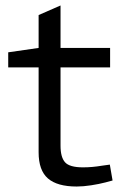

<svg xmlns="http://www.w3.org/2000/svg" viewBox="-20 -674 459 701"><path d="M260 7Q189 7 155 -22.5Q121 -52 121 -118V-428H10V-483L121 -499V-619L201 -654V-499H382V-428H201V-142Q201 -100 217.5 -81.5Q234 -63 283 -63Q300 -63 317 -64.5Q334 -66 352 -69L381 -73L391 -15L365 -8Q342 -2 313 2.5Q284 7 260 7Z"/></svg>

Font: REM Medium Light
Style: Regular
Weight: 300
Version: Version 1.005;gftools[0.9.28]